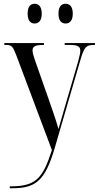

<svg xmlns="http://www.w3.org/2000/svg" viewBox="-20 -765 525 1021"><path d="M329 -640C350 -640 367 -655 367 -692C367 -731 350 -745 329 -745C307 -745 291 -731 291 -692C291 -655 307 -640 329 -640ZM164 -640C185 -640 202 -655 202 -692C202 -731 185 -745 164 -745C143 -745 127 -731 127 -692C127 -655 143 -640 164 -640ZM32 226V236H46C170 236 220 196 271 22L409 -451C428 -514 438 -526 479 -526H485V-536H324V-526H355C395 -526 407 -516 407 -496C407 -486 404 -469 396 -440L330 -214C317 -169 303 -119 291 -79C272 -145 264 -163 241 -231L168 -439C159 -464 153 -484 153 -497C153 -518 168 -526 209 -526H214V-536H3V-526H13C42 -526 49 -518 67 -470L256 33C206 188 169 226 32 226Z"/></svg>

Font: Noto Serif Display Condensed
Style: Regular
Weight: 400
Width: 3
Designer: Monotype Design Team
Foundry: Monotype Imaging Inc.
Version: Version 2.009